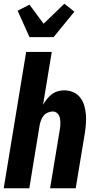

<svg xmlns="http://www.w3.org/2000/svg" viewBox="-20 -1015 540 1035"><path d="M0 0 121 -735H259L212 -450Q221 -466 233 -481Q245 -496 259.5 -507Q274 -518 291.5 -523Q309 -528 326 -528Q352 -528 375 -518Q398 -508 412.5 -489Q427 -470 434 -446.5Q441 -423 443 -398Q445 -373 443 -347Q441 -321 437 -295L388 0H250L302 -314Q304 -325 305 -335Q306 -345 305.5 -355.5Q305 -366 303.5 -376Q302 -386 297 -394.5Q292 -403 284 -408.5Q276 -414 265 -414Q252 -414 238.5 -408.5Q225 -403 216 -392.5Q207 -382 202 -369Q197 -356 194 -342L138 0ZM139 -815 75 -957 139 -990 215 -887 327 -995 381 -952 269 -815Z"/></svg>

Font: Iosevka Heavy Oblique
Style: Regular
Weight: 900
Italic angle: -9°
Monospace: yes
Designer: Belleve Invis
Foundry: Belleve Invis
Version: Version 32.5.0; ttfautohint (v1.8.4)